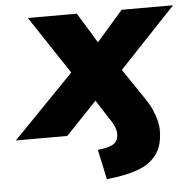

<svg xmlns="http://www.w3.org/2000/svg" viewBox="-104 -542 785 781"><g transform="rotate(-5 288.5 -151.5)"><path d="M301 189 275 67Q314 64 336.5 52Q359 40 359 9Q359 1 356.5 -8.5Q354 -18 348 -30Q342 -42 332 -56L259 -170L317 -169L156 0H-54L223 -285L222 -214L38 -492H238L334 -335H284L421 -492H631L368 -214L370 -293L483 -126Q501 -100 511.5 -76.5Q522 -53 527.5 -31.5Q533 -10 533 10Q533 71 506 108Q479 145 427.5 163.5Q376 182 301 189Z"/></g></svg>

Font: Nunito Sans 12pt Black
Style: Italic
Weight: 900
Italic angle: -9°
Designer: Vernon Adams
Foundry: Vernon Adams
Version: Version 3.101;gftools[0.9.27]